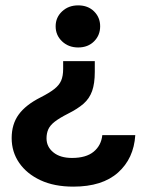

<svg xmlns="http://www.w3.org/2000/svg" viewBox="-20 -681 557 716"><path d="M333.5 -453V-413Q333.5 -369.5 323.5 -341.5Q313.5 -313.5 291.5 -294.2Q269.5 -275 233.5 -257Q202 -241 184.5 -227.5Q167 -214 160.2 -199Q153.5 -184 153.5 -165Q153.5 -133.5 179 -112.8Q204.5 -92 248.5 -92Q301 -92 329.2 -115.2Q357.5 -138.5 361.5 -177H484.5Q479 -90 420.2 -37.5Q361.5 15 253.5 15Q182 15 130.8 -9Q79.5 -33 51.5 -73.8Q23.5 -114.5 23.5 -166Q23.5 -218 49.8 -254Q76 -290 131.5 -318Q164 -334.5 182.2 -348.8Q200.5 -363 208 -380.2Q215.5 -397.5 215.5 -424V-453ZM271.5 -661Q308 -661 330.8 -638.5Q353.5 -616 353.5 -583Q353.5 -549.5 330.8 -526.8Q308 -504 271.5 -504Q235.5 -504 211.5 -526.8Q187.5 -549.5 187.5 -583Q187.5 -616 211.5 -638.5Q235.5 -661 271.5 -661Z"/></svg>

Font: Karla ExtraLight
Style: Bold
Weight: 700
Version: Version 2.001